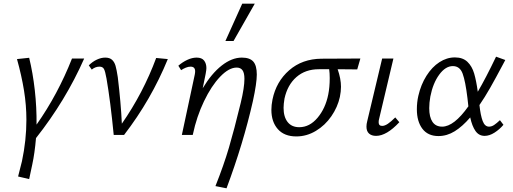

<svg xmlns="http://www.w3.org/2000/svg" viewBox="-20 -731 2780 1040"><path d="M99 142Q123 29 123 -82Q123 -161 110 -241Q97 -321 72 -411L138 -418Q158 -336 168.5 -242.5Q179 -149 178 -56Q293 -219 370 -414H436Q336 -187 175 17Q168 99 155 159L138 239L78 225Q89 184 99 142Z M557 -305Q550 -345 543 -357.5Q536 -370 519 -370Q496 -370 477 -354L461 -377Q481 -397 504.5 -408Q528 -419 550 -419Q574 -419 587 -407Q600 -395 606 -374Q612 -353 618 -313Q635 -173 640 -61Q756 -228 826 -417L889 -411Q799 -191 652 0H596Q578 -184 557 -305Z M1284 -174Q1304 -257 1304 -304Q1304 -336 1293.5 -350.5Q1283 -365 1262 -365Q1220 -365 1172.5 -315.5Q1125 -266 1085 -182.5Q1045 -99 1025 -4L1024 0H965L1035 -327Q1037 -337 1037 -345Q1037 -370 1012 -370Q1000 -370 986.5 -364.5Q973 -359 961 -351L946 -375Q969 -395 995 -407Q1021 -419 1045 -419Q1073 -419 1085.5 -403Q1098 -387 1098 -362Q1098 -353 1094 -331L1078 -253Q1126 -333 1181 -376Q1236 -419 1290 -419Q1333 -419 1352 -397.5Q1371 -376 1371 -327Q1371 -281 1350 -184Q1298 46 1207 289L1147 277Q1192 164 1220 69Q1248 -26 1284 -174ZM1292 -711H1360L1245 -509H1201Z M1450 -136Q1450 -162 1456 -192Q1476 -289 1546.5 -350.5Q1617 -412 1721 -413L1932 -414L1915 -355L1809 -356Q1827 -304 1827 -261Q1827 -236 1821 -206Q1809 -151 1775 -101.5Q1741 -52 1691 -22Q1641 8 1585 8Q1520 8 1485 -31.5Q1450 -71 1450 -136ZM1516 -147Q1516 -98 1538 -70Q1560 -42 1601 -42Q1657 -42 1700 -93Q1743 -144 1758 -219Q1766 -259 1766 -308Q1766 -335 1763 -356H1707Q1634 -356 1585.5 -313.5Q1537 -271 1521 -197Q1516 -167 1516 -147Z M1965 -45Q1965 -59 1969 -74L2050 -414H2111L2034 -89Q2031 -79 2031 -69Q2031 -49 2050 -49Q2064 -49 2081 -60.5Q2098 -72 2121 -95L2143 -69Q2074 5 2017 5Q1993 5 1979 -7.5Q1965 -20 1965 -45Z M2238 -139Q2238 -177 2246 -212Q2260 -273 2290 -320.5Q2320 -368 2360 -394Q2400 -420 2444 -420Q2487 -420 2512 -396Q2537 -372 2548.5 -332.5Q2560 -293 2568 -234Q2611 -307 2667 -424L2717 -406L2707 -387Q2664 -306 2635 -255Q2606 -204 2577 -162Q2583 -106 2594.5 -75.5Q2606 -45 2629 -45Q2643 -45 2656.5 -54Q2670 -63 2688 -80L2707 -55Q2686 -30 2658.5 -12.5Q2631 5 2605 5Q2574 5 2555.5 -21.5Q2537 -48 2527 -95Q2485 -46 2443 -20Q2401 6 2355 6Q2298 6 2268 -33.5Q2238 -73 2238 -139ZM2305 -145Q2305 -97 2322.5 -71Q2340 -45 2375 -45Q2439 -45 2517 -155L2512 -200Q2501 -291 2486 -332Q2471 -373 2433 -373Q2393 -373 2359 -326.5Q2325 -280 2311 -208Q2305 -174 2305 -145Z"/></svg>

Font: LXGW Bright GB
Style: Italic
Weight: 400
Italic angle: -12°
Designer: Christian Thalmann (Catharsis Fonts)
Foundry: LXGW / Christian Thalmann (Catharsis Fonts) / Fontworks Inc.
Version: Version 5.510